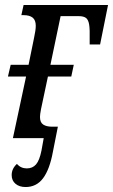

<svg xmlns="http://www.w3.org/2000/svg" viewBox="-20 -556 455 773"><path d="M27 149Q27 123 48 104Q64 122 88 122Q111 122 125 106Q139 90 147 50L156 0H32L85 -248H12L23 -295H95L117 -403Q124 -435 124 -452Q124 -475 111.5 -485Q99 -495 75 -495H66L75 -536H415L383 -377H341V-397Q342 -437 339 -456.5Q336 -476 326.5 -483.5Q317 -491 297 -491H224L183 -295H277L267 -248H173L145 -116Q141 -95 141 -85Q141 -63 154 -54.5Q167 -46 189 -46H213L193 55Q180 126 153.5 161.5Q127 197 83 197Q58 197 42.5 184Q27 171 27 149Z"/></svg>

Font: Noto Serif Cond
Style: Italic
Weight: 400
Width: 3
Italic angle: -12°
Designer: Monotype Design Team
Foundry: Monotype Imaging Inc.
Version: Version 1.001